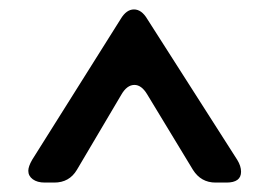

<svg xmlns="http://www.w3.org/2000/svg" viewBox="-20 -743 571 407"><path d="M40 -381Q40 -370 49.5 -363Q59 -356 75 -356H95Q127 -356 143 -383L237 -542Q249 -563 265 -563Q280 -563 292 -543L389 -383Q406 -356 437 -356H460Q491 -356 491 -379Q491 -391 483 -404L292 -703Q280 -723 264 -723Q248 -723 236 -703L48 -404Q40 -390 40 -381Z"/></svg>

Font: WDXL Lubrifont SC
Style: Regular
Weight: 400
Designer: [WDXL Lubrifont] Copyright 2020-2022 (c) NightFurySL2001, Skr-ZERO; [ZCOOL QingKe HuangYou] Copyright 2018-2022 (c) The 
Version: Version 2.001;hotconv 1.1.1;makeotfexe 2.6.0